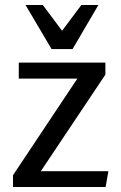

<svg xmlns="http://www.w3.org/2000/svg" viewBox="-20 -747 485 767"><path d="M402 0H32V-47L289 -433H55V-497H401V-449L143 -63H413ZM186 -551 82 -727H151L228 -624L305 -727H373L270 -551Z"/></svg>

Font: Rosario
Style: Regular
Weight: 400
Designer: Hector Gatti
Foundry: Omnibus-Type
Version: Version 1.002